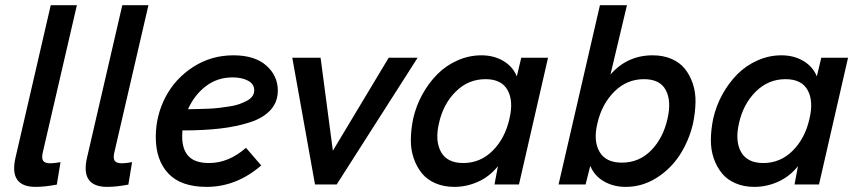

<svg xmlns="http://www.w3.org/2000/svg" viewBox="-20 -710 3305 739"><path d="M117.2 9.3Q13.7 9.3 39.6 -103L175.3 -689.9H275.9L144.5 -122.6Q139.6 -101.1 146 -91.3Q152.3 -81.5 174.3 -81.5Q187.5 -81.5 212.9 -85.9L198.7 0.5Q152.8 9.3 117.2 9.3Z M392.6 9.3Q289.1 9.3 314.9 -103L450.7 -689.9H551.3L419.9 -122.6Q415 -101.1 421.4 -91.3Q427.7 -81.5 449.7 -81.5Q462.9 -81.5 488.3 -85.9L474.1 0.5Q428.2 9.3 392.6 9.3Z M1049.3 -361.3Q1049.3 -317.9 1021.7 -287.1Q994.1 -256.3 942.6 -239.5Q891.1 -222.7 827.6 -215.3Q764.2 -208 682.1 -208Q681.2 -192.4 681.2 -184.6Q681.2 -134.3 706.1 -108.4Q731 -82.5 784.7 -82.5Q859.9 -82.5 926.8 -141.1L985.4 -73.2Q890.1 9.3 775.4 9.3Q676.8 9.3 628.2 -42Q579.6 -93.3 579.6 -182.6Q579.6 -264.6 616.9 -336.2Q654.3 -407.7 723.6 -452.4Q793 -497.1 878.4 -497.1Q960.4 -497.1 1004.9 -457.8Q1049.3 -418.5 1049.3 -361.3ZM875.5 -412.1Q816.4 -412.1 772.2 -378.2Q728 -344.2 703.6 -289.6Q725.1 -290 739.7 -290.3Q754.4 -290.5 779.5 -291.5Q804.7 -292.5 822.5 -294.7Q840.3 -296.9 863 -300.3Q885.7 -303.7 901.1 -309.3Q916.5 -314.9 930.4 -322.3Q944.3 -329.6 951.4 -339.8Q958.5 -350.1 958.5 -362.8Q958.5 -386.7 934.6 -399.4Q910.6 -412.1 875.5 -412.1Z M1192.4 0 1105 -487.8H1213.9L1261.2 -129.9L1476.1 -487.8H1587.4L1275.9 0Z M1729 9.3Q1688.5 9.3 1656.5 -4.4Q1624.5 -18.1 1604.5 -42.2Q1584.5 -66.4 1572.8 -99.6Q1561 -132.8 1561.3 -171.6Q1561.5 -210.4 1570.3 -253.4Q1581.5 -302.7 1605.7 -346.7Q1629.9 -390.6 1663.3 -424.3Q1696.8 -458 1741 -477.5Q1785.2 -497.1 1833 -497.1Q1880.4 -497.1 1917 -475.6Q1953.6 -454.1 1969.2 -416L1986.3 -487.8H2089.4L1977.5 0H1883.3L1896.5 -70.3Q1864.3 -30.3 1820.1 -10.5Q1775.9 9.3 1729 9.3ZM1763.2 -82.5Q1829.1 -82.5 1876.7 -130.4Q1924.3 -178.2 1940.9 -253.4Q1957 -320.8 1933.8 -363Q1910.6 -405.3 1848.6 -405.3Q1782.2 -405.3 1733.9 -357.2Q1685.5 -309.1 1669.4 -234.9Q1653.8 -167.5 1677.5 -125Q1701.2 -82.5 1763.2 -82.5Z M2388.2 9.3Q2340.8 9.3 2304 -12.2Q2267.1 -33.7 2252 -71.8L2233.9 0H2129.9L2289.1 -689.9H2393.1L2329.6 -422.9Q2394 -497.1 2492.2 -497.1Q2532.7 -497.1 2564.5 -483.4Q2596.2 -469.7 2615.7 -445.6Q2635.3 -421.4 2646.5 -388.4Q2657.7 -355.5 2657 -316.7Q2656.2 -277.8 2647.5 -234.9Q2631.8 -168 2596.4 -113.5Q2561 -59.1 2506.3 -24.9Q2451.7 9.3 2388.2 9.3ZM2373.5 -84Q2439.9 -84 2486.3 -131.3Q2532.7 -178.7 2549.3 -253.4Q2564.9 -320.8 2542.7 -363Q2520.5 -405.3 2458.5 -405.3Q2392.6 -405.3 2344.5 -357.4Q2296.4 -309.6 2279.3 -234.9Q2263.2 -168 2287.4 -126Q2311.5 -84 2373.5 -84Z M2883.8 9.3Q2843.3 9.3 2811.3 -4.4Q2779.3 -18.1 2759.3 -42.2Q2739.3 -66.4 2727.5 -99.6Q2715.8 -132.8 2716.1 -171.6Q2716.3 -210.4 2725.1 -253.4Q2736.3 -302.7 2760.5 -346.7Q2784.7 -390.6 2818.1 -424.3Q2851.6 -458 2895.8 -477.5Q2939.9 -497.1 2987.8 -497.1Q3035.2 -497.1 3071.8 -475.6Q3108.4 -454.1 3124 -416L3141.1 -487.8H3244.1L3132.3 0H3038.1L3051.3 -70.3Q3019 -30.3 2974.9 -10.5Q2930.7 9.3 2883.8 9.3ZM2918 -82.5Q2983.9 -82.5 3031.5 -130.4Q3079.1 -178.2 3095.7 -253.4Q3111.8 -320.8 3088.6 -363Q3065.4 -405.3 3003.4 -405.3Q2937 -405.3 2888.7 -357.2Q2840.3 -309.1 2824.2 -234.9Q2808.6 -167.5 2832.3 -125Q2856 -82.5 2918 -82.5Z"/></svg>

Font: HK Grotesk SmBold Legacy Italic
Style: Regular
Weight: 600
Italic angle: -13°
Designer: Alfredo Marco Pradil
Foundry: Hanken Design Co.
Version: Version 2.022;PS 002.022;hotconv 1.0.88;makeotf.lib2.5.64775